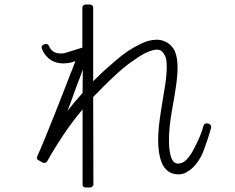

<svg xmlns="http://www.w3.org/2000/svg" viewBox="-20 -807 1040 851"><path d="M347 -499 346 -395Q329 -376 312 -356Q295 -336 279 -316Q294 -352 306 -388Q312 -405 318 -421.5Q324 -438 330 -453L332 -457ZM380 24Q386 24 389 20Q394 17 394 10L393 -377Q416 -401 438.5 -423.5Q461 -446 484 -467Q500 -483 524.5 -503.5Q549 -524 576 -542Q616 -570 639 -578.5Q662 -587 673 -587H674Q684 -587 691 -584Q698 -580 702.5 -574Q707 -568 711 -560Q716 -552 717.5 -539Q719 -526 719 -509Q719 -475 711.5 -426.5Q704 -378 694 -319Q688 -282 684.5 -248.5Q681 -215 681 -186Q681 -126 696 -89Q700 -77 706 -68.5Q712 -60 720 -52Q739 -36 762 -35Q764 -35 766 -34.5Q768 -34 769 -34Q789 -34 804.5 -42.5Q820 -51 829 -59Q864 -90 883 -140.5Q902 -191 916 -241Q917 -246 914 -252Q911 -256 906 -258L899 -260Q898 -260 897.5 -260Q897 -260 896 -260Q885 -260 882 -250Q873 -217 859 -187Q845 -157 834 -137Q827 -124 817.5 -112Q808 -100 800 -93Q786 -82 769 -82Q768 -82 767.5 -82Q767 -82 766 -82Q758 -83 752 -88Q741 -97 735 -122Q729 -148 729 -186Q729 -242 741 -311Q753 -377 760 -424.5Q767 -472 767 -509Q767 -552 755 -580Q739 -613 707 -625Q692 -631 673 -631Q639 -630 606.5 -614Q574 -598 549 -582Q520 -562 495.5 -541Q471 -520 452 -503Q437 -490 422.5 -475.5Q408 -461 393 -447V-773Q393 -779 389 -783Q385 -787 379 -787H359Q354 -787 349.5 -783Q345 -779 345 -773V-596L284 -577Q282 -576 279.5 -575.5Q277 -575 275 -574H274Q270 -572 265.5 -571.5Q261 -571 257 -570Q257 -570 257 -570Q257 -570 257 -570Q256 -570 254 -570Q252 -570 251 -570Q226 -570 213 -581Q204 -588 197 -603Q194 -612 184 -612Q183 -612 182.5 -612Q182 -612 180 -612L175 -610Q169 -608 166 -603Q163 -599 165 -592Q175 -566 196 -548Q223 -526 260 -526Q268 -526 277 -527Q286 -528 296 -530L297 -531L314 -536Q311 -527 307 -517Q303 -507 299 -496L292 -480V-479Q276 -437 256.5 -387.5Q237 -338 217 -287.5Q197 -237 178.5 -192Q160 -147 145 -114Q140 -101 152 -96L170 -86Q172 -85 176 -85Q185 -85 189 -92Q224 -154 263 -212Q302 -270 346 -322V10Q346 24 360 24Z"/></svg>

Font: Kokoro
Style: Regular
Weight: 400
Version: Version 1.00